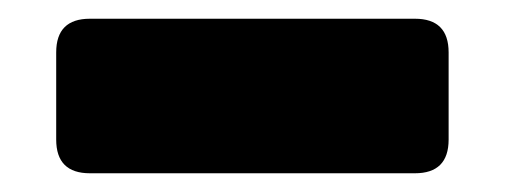

<svg xmlns="http://www.w3.org/2000/svg" viewBox="-20 -945 540 205"><path d="M423 -760H76Q40 -760 40 -796V-889Q40 -925 76 -925H423Q459 -925 459 -889V-796Q459 -760 423 -760Z"/></svg>

Font: Bungee Spice
Style: Regular
Weight: 400
Designer: David Jonathan Ross
Foundry: David Jonathan Ross
Version: Version 2.000